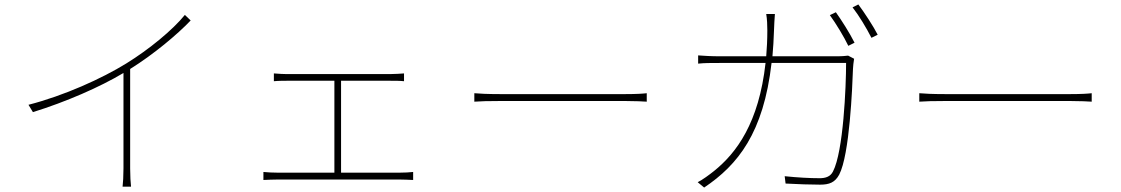

<svg xmlns="http://www.w3.org/2000/svg" viewBox="-20 -822 5040 863"><path d="M811 -755C756 -687 650 -600 548 -537C438 -469 268 -392 108 -351L128 -318C276 -364 428 -430 535 -494V-65C535 -34 533 3 531 17H569C567 3 565 -34 565 -65V-512C671 -578 777 -667 837 -730Z M1513 -46V-459H1733C1755 -459 1778 -459 1796 -457V-492C1779 -491 1758 -489 1733 -489H1269C1259 -489 1232 -490 1211 -492V-457C1231 -459 1260 -459 1270 -459H1483V-46H1225C1206 -46 1185 -47 1164 -49V-13C1186 -14 1206 -15 1225 -15H1779C1793 -15 1818 -14 1837 -13V-49C1818 -47 1799 -46 1779 -46Z M2112 -365C2137 -367 2176 -368 2230 -368H2790C2837 -368 2870 -366 2887 -365V-403C2869 -401 2842 -399 2789 -399H2230C2169 -399 2136 -401 2112 -403Z M3452 -569C3455 -606 3458 -645 3459 -686C3460 -710 3461 -737 3463 -759H3424C3428 -736 3429 -708 3429 -685C3429 -644 3427 -605 3424 -569H3216C3177 -569 3146 -571 3118 -573V-536C3147 -539 3172 -539 3217 -539H3421C3391 -270 3291 -135 3189 -53C3169 -37 3138 -14 3116 -3L3145 21C3297 -81 3412 -225 3448 -539H3783C3783 -433 3771 -141 3724 -51C3712 -27 3689 -21 3664 -21C3619 -21 3565 -24 3507 -30L3511 3C3566 6 3623 8 3666 8C3708 8 3733 -2 3752 -37C3799 -127 3811 -429 3814 -513C3815 -528 3816 -540 3819 -558L3792 -572C3782 -571 3769 -569 3741 -569ZM3710 -754C3737 -717 3774 -656 3793 -616L3821 -630C3799 -674 3762 -732 3737 -767ZM3812 -789C3841 -752 3874 -697 3897 -652L3925 -666C3905 -705 3865 -766 3838 -802Z M4112 -365C4137 -367 4176 -368 4230 -368H4790C4837 -368 4870 -366 4887 -365V-403C4869 -401 4842 -399 4789 -399H4230C4169 -399 4136 -401 4112 -403Z"/></svg>

Font: Noto Sans Japanese Thin
Style: Regular
Weight: 100
Designer: Ryoko NISHIZUKA (kana & ideographs); Paul D. Hunt (Latin, Greek & Cyrillic); Wenlong ZHANG (bopomofo); Sandoll Communica
Foundry: Adobe Systems Incorporated
Version: Version 1.000;PS 1;hotconv 1.0.78;makeotf.lib2.5.61930